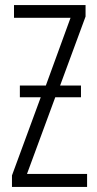

<svg xmlns="http://www.w3.org/2000/svg" viewBox="-20 -734 382 754"><path d="M58 -398V-352H140L27 -45V0H322V-51H86L197 -352H298V-398H216L316 -669V-714H35V-664H257L160 -398Z"/></svg>

Font: Noto Sans UI Condensed Light
Style: Regular
Weight: 300
Width: 3
Designer: Monotype Design Team
Foundry: Monotype Imaging Inc.
Version: Version 1.901